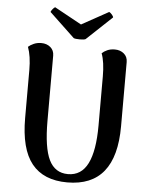

<svg xmlns="http://www.w3.org/2000/svg" viewBox="-60 -952 791 1015"><g transform="rotate(5 335.0 -444.5)"><path d="M593 -306Q593 14 335 14Q209 14 146.5 -64Q84 -142 84 -306V-560Q84 -634 66 -682Q77 -692 95 -700Q113 -708 135 -708Q164 -708 183.5 -691.5Q203 -675 203 -647V-301Q203 -159 234.5 -94.5Q266 -30 335 -30Q406 -30 440 -98Q474 -166 474 -301V-560Q474 -637 457 -682Q467 -692 484.5 -700Q502 -708 525 -708Q554 -708 573.5 -691.5Q593 -675 593 -647ZM336 -745Q311 -745 303 -749L169 -876Q170 -881 177.5 -890.5Q185 -900 191 -903L335 -824L478 -903Q485 -900 493 -890.5Q501 -881 501 -876L366 -749Q358 -745 336 -745Z"/></g></svg>

Font: Arima Madurai ExtraBold
Style: Regular
Weight: 800
Designer: Joana Correia and Natanael Gama
Foundry: NDISCOVER
Version: Version 1.019